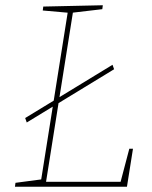

<svg xmlns="http://www.w3.org/2000/svg" viewBox="-20 -712 578 732"><path d="M76 -262 409 -465 415 -448 82 -245ZM473 -145H487L464 0H37L39 -15L145 -29L136 -21L239 -670L245 -663L143 -672L145 -687L372 -692L370 -677L251 -663L259 -671L154 -9L149 -19H447L438 -12Z"/></svg>

Font: Bitter Thin
Style: Italic
Weight: 100
Italic angle: -9°
Designer: Sol Matas, and Bitter project Authors
Foundry: Sol Matas
Version: Version 2.002